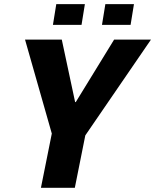

<svg xmlns="http://www.w3.org/2000/svg" viewBox="-20 -901 744 921"><path d="M340.3 -411.6 343.3 -411.1 527.3 -710.9H704.1L389.2 -251.5L338.9 0H176.3L228.5 -260.3L100.1 -710.9H276.4ZM371.1 -781.7H233.9L250 -881.3H387.2ZM606.4 -781.7H469.2L485.4 -881.3H622.6Z"/></svg>

Font: Roboto-BlackItalic
Style: Italic
Weight: 900
Italic angle: -12°
Designer: Google
Version: Version 1.100141; 2013